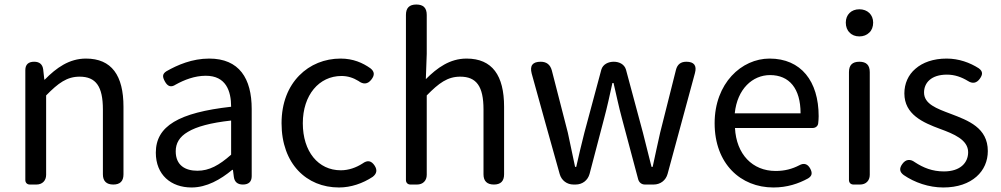

<svg xmlns="http://www.w3.org/2000/svg" viewBox="-20 -816 4425 849"><path d="M92 -271V-20C92 -8 100 0 112 0H138H141C167 0 184 -17 184 -43V-394C238 -449 276 -477 332 -477C404 -477 435 -434 435 -332V-45C435 -15 451 0 481 0C511 0 526 -15 526 -45V-344C526 -482 474 -557 360 -557C286 -557 229 -516 178 -464H176L171 -509C168 -532 154 -543 131 -543C106 -543 92 -531 92 -506Z M1093 -250V-334C1093 -469 1038 -557 905 -557C830 -557 765 -529 716 -501C697 -489 698 -476 709 -456C721 -434 736 -428 757 -442C795 -463 841 -481 890 -481C979 -481 1002 -414 1002 -344C771 -318 669 -259 669 -141C669 -43 736 13 827 13C894 13 955 -22 1007 -65H1010L1014 -34C1017 -11 1031 0 1054 0C1079 0 1093 -12 1093 -37V-167ZM811 -233C849 -256 911 -273 1002 -283V-207V-132C949 -85 905 -61 853 -61C799 -61 757 -85 757 -147C757 -182 773 -211 811 -233Z M1298 -62C1344 -13 1407 13 1479 13C1532 13 1584 -5 1628 -34C1646 -48 1649 -64 1637 -83C1622 -106 1605 -109 1583 -93C1555 -75 1522 -63 1487 -63C1387 -63 1319 -146 1319 -271C1319 -396 1391 -480 1490 -480C1518 -480 1542 -472 1565 -458C1586 -442 1606 -443 1622 -464C1637 -483 1637 -499 1618 -514C1584 -538 1542 -557 1486 -557C1416 -557 1351 -531 1303 -482C1255 -433 1225 -362 1225 -271C1225 -181 1253 -110 1298 -62Z M1775 -398V-20C1775 -8 1783 0 1795 0H1821H1824C1850 0 1867 -17 1867 -43V-394C1921 -449 1959 -477 2015 -477C2087 -477 2118 -434 2118 -332V-45C2118 -15 2134 0 2164 0C2194 0 2209 -15 2209 -45V-344C2209 -482 2157 -557 2043 -557C1969 -557 1913 -516 1863 -466L1867 -578V-750C1867 -781 1852 -796 1821 -796C1790 -796 1775 -781 1775 -750Z M2392 -271 2455 -46C2463 -18 2487 0 2516 0H2525C2555 0 2579 -18 2587 -47L2651 -291C2665 -343 2676 -394 2688 -449H2693C2706 -394 2716 -344 2730 -293L2802 -23C2806 -9 2817 0 2832 0H2863H2870C2900 0 2924 -18 2932 -47L3053 -493C3062 -526 3049 -543 3015 -543C2990 -543 2975 -531 2969 -507L2899 -229C2887 -177 2877 -128 2866 -78H2861C2848 -128 2836 -177 2823 -229L2748 -508C2741 -532 2718 -543 2694 -543C2670 -543 2646 -532 2639 -508L2564 -229C2551 -177 2539 -128 2528 -78H2523C2512 -128 2502 -177 2491 -229L2420 -505C2413 -530 2397 -543 2371 -543C2335 -543 2322 -526 2331 -491Z M3504 -250H3573C3587 -250 3597 -259 3598 -271C3599 -280 3600 -291 3600 -302C3600 -457 3522 -557 3383 -557C3259 -557 3140 -448 3140 -271C3140 -92 3255 13 3400 13C3461 13 3511 -4 3553 -27C3571 -38 3573 -51 3563 -70C3552 -91 3535 -97 3514 -85C3483 -69 3450 -60 3410 -60C3307 -60 3236 -134 3230 -250H3413ZM3447 -315H3374H3229C3240 -423 3308 -484 3385 -484C3470 -484 3520 -425 3520 -315Z M3826 -271V-497C3826 -528 3811 -543 3780 -543C3749 -543 3734 -528 3734 -497V-20C3734 -8 3742 0 3754 0H3780H3783C3809 0 3826 -17 3826 -43ZM3737 -672C3747 -661 3762 -655 3780 -655C3798 -655 3813 -661 3824 -672C3835 -682 3841 -698 3841 -716C3841 -751 3816 -775 3780 -775C3744 -775 3720 -751 3720 -716C3720 -698 3726 -682 3737 -672Z M4028 -512C3996 -485 3979 -446 3979 -403C3979 -310 4061 -274 4137 -246C4197 -224 4261 -198 4261 -143C4261 -96 4226 -58 4154 -58C4103 -58 4063 -74 4025 -99C4005 -114 3985 -112 3970 -91C3956 -72 3957 -56 3976 -42C4024 -9 4087 13 4151 13C4215 13 4264 -5 4298 -35C4331 -64 4348 -104 4348 -148C4348 -251 4262 -283 4183 -313C4122 -336 4066 -356 4066 -407C4066 -450 4098 -486 4167 -486C4202 -486 4232 -475 4260 -458C4280 -445 4298 -448 4312 -467C4326 -486 4327 -500 4308 -514C4269 -539 4220 -557 4166 -557C4107 -557 4060 -540 4028 -512Z"/></svg>

Font: GenSenRounded2 TW R
Style: Regular
Weight: 400
Version: Version 2.100;PS 2.1;hotconv 16.6.51;makeotf.lib2.5.65220 DE